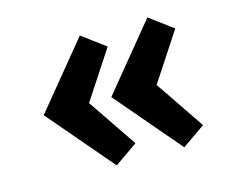

<svg xmlns="http://www.w3.org/2000/svg" viewBox="-79 -648 888 741"><g transform="rotate(-15 364.5 -277.5)"><path d="M80 -277 294 -538 387 -469 261 -277 394 -81 302 -17ZM350 -277 564 -538 657 -469 531 -277 664 -81 572 -17Z"/></g></svg>

Font: Secular One
Style: Regular
Weight: 400
Designer: Michal Sahar
Foundry: Hagilda
Version: Version 1.000